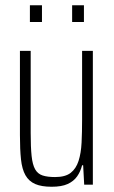

<svg xmlns="http://www.w3.org/2000/svg" viewBox="-20 -704 433 732"><path d="M177 8Q138 8 114 -2.5Q90 -13 77 -36Q64 -59 60 -96.5Q56 -134 56 -189V-510H97V-197Q97 -143 100.5 -109.5Q104 -76 114 -58.5Q124 -41 142.5 -35Q161 -29 190 -29Q229 -29 249.5 -45Q270 -61 279.5 -90.5Q289 -120 291 -160Q293 -200 293 -247V-510H334V0H301L297 -74H293Q287 -50 274 -31.5Q261 -13 238 -2.5Q215 8 177 8ZM94 -620V-684H140V-620ZM255 -620V-684H300V-620Z"/></svg>

Font: Saira ExtraCondensed ExtraLight
Style: Regular
Weight: 250
Width: 2
Designer: Hector Gatti with collaboration of the Omnibus-Type team
Foundry: Omnibus-Type
Version: Version 1.101